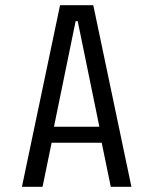

<svg xmlns="http://www.w3.org/2000/svg" viewBox="-20 -720 590 740"><path d="M486.5 0H407L372 -170H179L144 0H64.5L211.5 -700H339.5ZM271.5 -638.5 188 -231.5H363L279.5 -638.5Z"/></svg>

Font: Trispace SemiCondensed Light
Style: Regular
Weight: 300
Width: 4
Designer: Tyler Finck
Foundry: Etcetera Type Company
Version: Version 1.210; ttfautohint (v1.8.3)